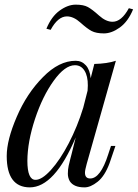

<svg xmlns="http://www.w3.org/2000/svg" viewBox="-20 -788 590 822"><path d="M97.2 -99.6Q97.2 -18.1 131.8 -18.1Q159.2 -17.6 198.2 -60.5Q237.3 -103.5 274.4 -174.8Q311.5 -246.1 336.4 -327.1L355 -399.9Q356 -415.5 356 -421.9Q356.4 -461.9 341.8 -485.4Q327.1 -508.8 300.8 -508.8Q257.8 -508.8 210 -442.4Q162.1 -376 129.9 -278.8Q97.7 -181.2 97.2 -99.6ZM107.4 14.2Q8.8 13.7 8.8 -120.1Q8.8 -188.5 51.8 -288.1Q94.7 -388.2 164.1 -458Q232.4 -527.8 304.2 -527.8Q330.1 -527.8 347.7 -508.3Q365.2 -488.8 368.2 -453.1L383.8 -514.2Q439.5 -515.6 476.1 -527.8L351.1 -85.9Q343.8 -59.6 343.8 -48.8Q343.8 -23.9 366.2 -23.9Q410.2 -23.9 442.9 -126L455.1 -163.1H474.1L449.2 -89.8Q428.7 -34.2 397.9 -9.8Q367.2 14.6 341.3 14.2Q295.9 14.2 278.8 -12.2Q270.5 -26.9 270.5 -44.4Q270.5 -62.5 273.9 -78.1Q277.3 -93.8 281.2 -108.4Q285.2 -123 286.1 -127L304.2 -199.7Q213.4 14.2 107.4 14.2ZM461.9 -694.8Q500 -694.8 531.7 -752.9L549.8 -748Q528.3 -695.8 493.2 -670.4Q458 -645 424.8 -645Q391.6 -645 372.1 -655.3Q353.5 -665 324.2 -691.4Q294.9 -717.8 266.6 -717.8Q228 -717.8 196.8 -660.2L178.7 -665Q200.2 -717.3 235.4 -742.7Q270.5 -768.1 304.2 -768.1Q337.9 -768.1 356.4 -757.8Q375 -747.6 404.3 -721.2Q433.6 -694.8 461.9 -694.8Z"/></svg>

Font: PlayfairDisplay-Italic
Style: Italic
Weight: 400
Italic angle: -14°
Designer: Claus Eggers Sørensen
Foundry: Claus Eggers Sørensen
Version: Version 1.002;PS 001.002;hotconv 1.0.70;makeotf.lib2.5.58329